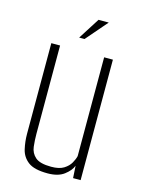

<svg xmlns="http://www.w3.org/2000/svg" viewBox="-101 -694 566 762"><g transform="rotate(15 182.0 -312.5)"><path d="M170 8Q115 8 90 -11Q65 -30 58 -60.5Q51 -91 51 -123V-495H87V-132Q87 -106 90 -80Q93 -54 112 -37.5Q131 -21 177 -21Q210 -21 228.5 -32.5Q247 -44 256 -60Q265 -76 268 -89V-495H304V0H273L270 -50Q262 -29 237.5 -10.5Q213 8 170 8ZM152 -545 208 -633H250L174 -545Z"/></g></svg>

Font: Alumni Sans ExtraLight
Style: Regular
Weight: 250
Version: Version 1.018